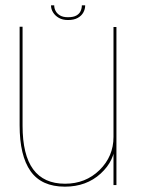

<svg xmlns="http://www.w3.org/2000/svg" viewBox="-20 -693 531 719"><path d="M405 0H416V-592H405V-107.5ZM64.5 -593H53.5V-224Q53.5 -110 94.5 -52Q135.5 6 223 6Q303.5 6 357 -43Q410.5 -92 410.5 -156.5L405 -180Q405 -107.5 352.8 -56.2Q300.5 -5 223.5 -5Q144 -5 104.2 -59Q64.5 -113 64.5 -222ZM234.5 -618Q257 -618 271.2 -626Q285.5 -634 292.2 -646.5Q299 -659 299 -673H286.5Q286.5 -662 282 -651.8Q277.5 -641.5 266.2 -635Q255 -628.5 234.5 -628.5Q216 -628.5 204.8 -635.2Q193.5 -642 188.2 -652Q183 -662 183 -673H171Q171 -659 178.8 -646.5Q186.5 -634 200.5 -626Q214.5 -618 234.5 -618Z"/></svg>

Font: Anybody Thin
Style: Regular
Weight: 100
Designer: Tyler Finck
Foundry: Etcetera Type Company
Version: Version 1.114;gftools[0.9.25]